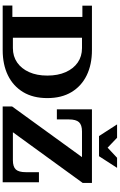

<svg xmlns="http://www.w3.org/2000/svg" viewBox="256 -1170 914 1467"><g transform="rotate(90 713.5 -437.0)"><path d="M269 0V-78H348Q411 -78 458 -110.5Q505 -143 531.5 -202Q558 -261 558 -341Q558 -422 531.5 -481.5Q505 -541 458 -573.5Q411 -606 348 -606H269V-682H363Q474 -682 556 -642Q638 -602 684 -526Q730 -450 730 -341Q730 -232 684 -156Q638 -80 556 -40Q474 0 363 0ZM23 0V-74H110V-609H24V-682H269V0ZM794 -72 1181 -606 1378 -611 991 -78ZM794 0V-72L991 -78H1373V0ZM816 -414V-606H985Q935 -606 914 -583Q893 -560 893 -506V-414ZM1204 -78Q1255 -78 1275.5 -100.5Q1296 -123 1296 -176V-277H1373V-78ZM816 -606V-682H1378V-611L1181 -606ZM1020 -736 931 -874H1033L1141 -771H1076L1186 -874H1263L1174 -736Z"/></g></svg>

Font: Montagu Slab 144pt SemiBold
Style: Regular
Weight: 600
Version: Version 1.000